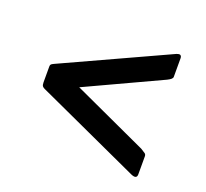

<svg xmlns="http://www.w3.org/2000/svg" viewBox="-79 -603 625 583"><g transform="rotate(20 233.0 -312.0)"><path d="M61 -271Q56 -273 53 -276.5Q50 -280 50 -289V-340Q50 -346 53.5 -348.5Q57 -351 64 -354L393 -505Q407 -512 411.5 -509.5Q416 -507 416 -500V-440Q416 -436 412 -432.5Q408 -429 400 -425L157 -312L398 -201Q408 -195 412 -192Q416 -189 416 -183V-125Q416 -109 397 -117Z"/></g></svg>

Font: Glory SemiBold
Style: Regular
Weight: 600
Designer: Robert Leuschke
Foundry: Robert Leuschke
Version: Version 1.011